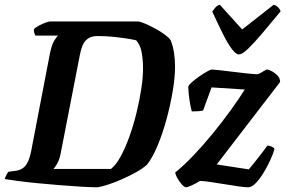

<svg xmlns="http://www.w3.org/2000/svg" viewBox="-31 -795 1220 815"><path d="M384 0Q357 0 314.5 -2.5Q272 -5 223 -9Q174 -13 127 -17.5Q80 -22 43.5 -27Q7 -32 -11 -35Q-8 -44 -3.5 -53Q1 -62 5 -66L36 -70Q56 -73 69 -83.5Q82 -94 90.5 -115.5Q99 -137 105 -173L180 -563Q188 -605 199.5 -623Q211 -641 216 -644H119Q117 -648 114.5 -655Q112 -662 113 -671Q120 -679 134.5 -686.5Q149 -694 162.5 -699Q176 -704 182 -704H555Q569 -702 589 -693Q609 -684 630 -672.5Q651 -661 668 -648.5Q685 -636 693 -625Q703 -601 707.5 -572Q712 -543 712 -513Q712 -466 702 -407Q692 -348 675.5 -287.5Q659 -227 637.5 -176Q616 -125 593 -96Q574 -79 546 -63.5Q518 -48 487.5 -34.5Q457 -21 429.5 -12Q402 -3 384 0ZM196 -78H440Q461 -94 481 -130.5Q501 -167 518.5 -216Q536 -265 549 -318.5Q562 -372 569.5 -423Q577 -474 576 -514Q575 -552 569 -579Q563 -606 547 -624Q530 -628 503.5 -632Q477 -636 446.5 -639Q416 -642 385 -642Q357 -642 342 -631Q327 -620 319.5 -602Q312 -584 308 -562L227 -146Q222 -119 212.5 -102Q203 -85 196 -78ZM759 0Q752 0 741 -12Q730 -24 721.5 -39.5Q713 -55 713 -63Q749 -92 790 -135Q831 -178 871.5 -227.5Q912 -277 947.5 -326Q983 -375 1008 -415L867 -424L831 -326Q825 -324 811 -323Q797 -322 783 -322Q778 -340 773.5 -369.5Q769 -399 768 -427Q771 -435 784.5 -447Q798 -459 815.5 -471Q833 -483 848 -491.5Q863 -500 868 -500Q875 -500 901 -497Q927 -494 959.5 -490Q992 -486 1020.5 -483Q1049 -480 1061 -480Q1066 -480 1074.5 -485Q1083 -490 1091.5 -495Q1100 -500 1103 -500Q1107 -500 1120 -494Q1133 -488 1145.5 -476Q1158 -464 1158 -447L889 -97L1025 -76Q1032 -84 1042.5 -97Q1053 -110 1065 -125.5Q1077 -141 1087.5 -154.5Q1098 -168 1104 -177Q1113 -177 1122.5 -172.5Q1132 -168 1134 -163Q1130 -146 1118 -119Q1106 -92 1089.5 -64.5Q1073 -37 1055.5 -18.5Q1038 0 1022 0Q1009 0 981 -4Q953 -8 920 -13.5Q887 -19 859 -23Q831 -27 818 -27Q802 -17 783.5 -8.5Q765 0 759 0ZM983 -564Q970 -564 952 -588.5Q934 -613 913.5 -654.5Q893 -696 870 -746Q877 -756 883.5 -763.5Q890 -771 902 -775L997 -670L1131 -775Q1143 -771 1150.5 -763Q1158 -755 1160 -747Q1119 -697 1083.5 -655Q1048 -613 1022.5 -588.5Q997 -564 983 -564Z"/></svg>

Font: Texturina Medium 12pt
Style: Bold Italic
Weight: 700
Italic angle: -11°
Version: Version 1.002